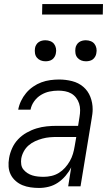

<svg xmlns="http://www.w3.org/2000/svg" viewBox="-20 -921 540 949"><path d="M173 8Q152 8 131 5Q110 2 91.5 -5.5Q73 -13 57.5 -26.5Q42 -40 33 -58Q24 -76 22.5 -97Q21 -118 25 -140Q29 -164 40 -188.5Q51 -213 69.5 -232.5Q88 -252 112 -265.5Q136 -279 161 -286.5Q186 -294 211 -296.5Q236 -299 261 -299H366L373 -343Q376 -360 376 -377Q376 -394 371 -409.5Q366 -425 356 -438Q346 -451 332 -459Q318 -467 301.5 -470Q285 -473 268 -473Q246 -473 224.5 -468.5Q203 -464 183 -452Q163 -440 149 -420.5Q135 -401 131 -379H70Q74 -401 84 -422Q94 -443 109 -461Q124 -479 143.5 -492.5Q163 -506 184.5 -514Q206 -522 228.5 -525Q251 -528 272 -528Q305 -528 336.5 -520Q368 -512 391.5 -492Q415 -472 426.5 -442.5Q438 -413 438 -381Q438 -369 436.5 -357.5Q435 -346 433 -334L378 0H317L332 -94Q321 -72 304 -52Q287 -32 266 -18Q245 -4 221 2Q197 8 173 8ZM196 -47Q215 -47 234.5 -51.5Q254 -56 271 -66.5Q288 -77 301.5 -92Q315 -107 325 -124.5Q335 -142 340.5 -160.5Q346 -179 349 -198L357 -244H262Q244 -244 226 -242.5Q208 -241 189.5 -236Q171 -231 153.5 -223Q136 -215 121.5 -202.5Q107 -190 97.5 -172.5Q88 -155 85 -137Q83 -123 85 -108.5Q87 -94 95.5 -83.5Q104 -73 115.5 -65.5Q127 -58 140 -54Q153 -50 167.5 -48.5Q182 -47 196 -47ZM405 -618Q392 -618 381 -622.5Q370 -627 362.5 -636Q355 -645 353 -657.5Q351 -670 353 -683Q354 -691 359 -699.5Q364 -708 371.5 -713Q379 -718 387.5 -720Q396 -722 404 -722Q417 -722 428.5 -717.5Q440 -713 447 -704Q454 -695 456.5 -682.5Q459 -670 456 -657Q455 -649 450 -640.5Q445 -632 438 -627Q431 -622 422 -620Q413 -618 405 -618ZM205 -618Q192 -618 181 -622.5Q170 -627 162.5 -636Q155 -645 153 -657.5Q151 -670 153 -683Q154 -691 159 -699.5Q164 -708 171.5 -713Q179 -718 187.5 -720Q196 -722 204 -722Q217 -722 228.5 -717.5Q240 -713 247 -704Q254 -695 256.5 -682.5Q259 -670 256 -657Q255 -649 250 -640.5Q245 -632 238 -627Q231 -622 222 -620Q213 -618 205 -618ZM188 -849 189 -901H489L488 -849Z"/></svg>

Font: Iosevka Term Curly Lt Obl
Style: Regular
Weight: 300
Italic angle: -9°
Designer: Belleve Invis
Foundry: Belleve Invis
Version: Version 32.3.0